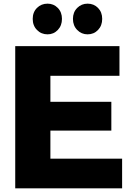

<svg xmlns="http://www.w3.org/2000/svg" viewBox="-20 -1030 714 1050"><path d="M158.9 -926.7Q158.9 -963.3 182.2 -986.7Q205.6 -1010 240 -1010Q273.3 -1010 296.1 -986.7Q318.9 -963.3 318.9 -926.7Q318.9 -890 296.1 -866.1Q273.3 -842.2 240 -842.2Q205.6 -842.2 182.2 -866.1Q158.9 -890 158.9 -926.7ZM378.9 -926.7Q378.9 -963.3 402.2 -986.7Q425.6 -1010 458.9 -1010Q493.3 -1010 516.1 -986.7Q538.9 -963.3 538.9 -926.7Q538.9 -890 516.1 -866.1Q493.3 -842.2 458.9 -842.2Q425.6 -842.2 402.2 -866.1Q378.9 -890 378.9 -926.7ZM647.8 0H63.3V-777.8H633.3V-615.6H255.6V-473.3H588.9V-315.6H255.6V-162.2H647.8Z"/></svg>

Font: Paperlogy 9 Black
Style: Regular
Weight: 900
Designer: redesigned by Lee Juim, glyphs from Gmarket Sans & Montserrat
Foundry: PT&
Version: Version 1.001